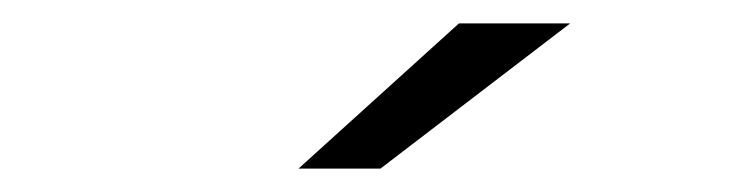

<svg xmlns="http://www.w3.org/2000/svg" viewBox="-20 -751 640 164"><path d="M235 -607H305L467 -731H372Z"/></svg>

Font: Malon Grotesk
Style: Regular
Weight: 400
Designer: Julieta Ulanovsky
Foundry: Julieta Ulanovsky
Version: Version 7.200